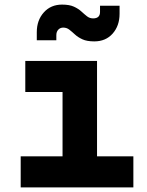

<svg xmlns="http://www.w3.org/2000/svg" viewBox="-20 -815 640 835"><path d="M70 0V-135H252V-415H90V-550H402V-135H560V0ZM390 -635Q358 -635 338.5 -644Q319 -653 306 -665Q293 -677 281.5 -686Q270 -695 255 -695Q242 -695 233.5 -686Q225 -677 225 -662V-640H140V-675Q140 -727 170.5 -761Q201 -795 250 -795Q282 -795 301.5 -786Q321 -777 334 -765Q347 -753 358.5 -744Q370 -735 385 -735Q415 -735 415 -763V-790H500V-755Q500 -703 470 -669Q440 -635 390 -635Z"/></svg>

Font: NKDuy Mono ExtraBold
Style: Regular
Weight: 800
Monospace: yes
Designer: NKDuy
Foundry: NKDuy
Version: Version 2.251; ttfautohint (v1.8.4.7-5d5b)